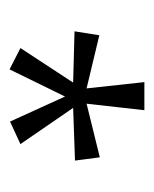

<svg xmlns="http://www.w3.org/2000/svg" viewBox="20 -820 324 404"><g transform="rotate(90 182.0 -618.0)"><path d="M211.9 -759.8 198.2 -638.2 311 -666 317.9 -613.8 207 -609.9 283.2 -499 235.8 -477.1 183.1 -592.8 126 -476.1 81.1 -499 153.8 -609.9 45.9 -612.8 54.2 -665 166 -638.2 152.8 -759.8Z"/></g></svg>

Font: Germano
Style: Regular
Weight: 300
Width: 3
Foundry: Ascender Corporation
Version: Version 1.10; ttfautohint (v1.5)